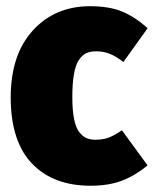

<svg xmlns="http://www.w3.org/2000/svg" viewBox="-20 -574 491 613"><path d="M268.1 -554.2Q328.6 -554.2 370.1 -537.1Q411.6 -520 451.2 -483.9L374 -376Q350.1 -394.5 330.1 -402.3Q310.1 -410.2 287.1 -410.2Q268.1 -410.2 255.1 -404.1Q242.2 -397.9 231.7 -382.3Q221.2 -366.7 216.1 -337.2Q210.9 -307.6 210.9 -263.2Q210.9 -221.7 216.6 -193.8Q222.2 -166 233.2 -152.1Q244.1 -138.2 256.1 -133.1Q268.1 -127.9 284.2 -127.9Q309.1 -127.9 327.4 -134.8Q345.7 -141.6 369.1 -158.2L451.2 -45.9Q413.1 -14.2 370.4 2.4Q327.6 19 269 19Q149.9 19 82 -52Q14.2 -123 14.2 -263.2Q14.2 -398.9 84.7 -476.6Q155.3 -554.2 268.1 -554.2Z"/></svg>

Font: Fira Sans Compressed Heavy
Style: Regular
Weight: 900
Width: 1
Designer: Carrois Corporate & Edenspiekermann AG
Foundry: Carrois Corporate GbR & Edenspiekermann AG
Version: Version 4.203;PS 004.203;hotconv 1.0.88;makeotf.lib2.5.64775